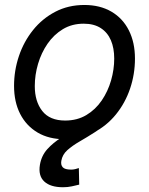

<svg xmlns="http://www.w3.org/2000/svg" viewBox="-20 -559 611 787"><path d="M245.1 11.7Q180.7 11.7 134.3 -15.6Q87.9 -43 62.7 -92Q37.6 -141.1 37.6 -207Q37.6 -270 57.6 -329.3Q77.6 -388.7 115.5 -435.8Q153.3 -482.9 206.5 -510.7Q259.8 -538.6 325.7 -538.6Q390.1 -538.6 436.8 -511.2Q483.4 -483.9 508.3 -434.3Q533.2 -384.8 533.2 -318.8Q533.2 -254.9 513.2 -195.8Q493.2 -136.7 455.1 -89.8Q417 -43 363.8 -15.6Q310.5 11.7 245.1 11.7ZM247.1 -64.9Q296.4 -64.9 334 -87.4Q371.6 -109.9 397 -147.2Q422.4 -184.6 435.3 -229.5Q448.2 -274.4 448.2 -318.8Q448.2 -361.8 434.6 -393.8Q420.9 -425.8 393.1 -443.8Q365.2 -461.9 323.2 -461.9Q274.9 -461.9 237.8 -439.5Q200.7 -417 175 -379.9Q149.4 -342.8 136 -297.4Q122.6 -252 122.6 -206.1Q122.6 -143.1 153.3 -104Q184.1 -64.9 247.1 -64.9ZM238.3 208.5Q187 208.5 161.6 185.1Q136.2 161.6 143.6 116.7Q149.9 79.1 173.8 52.5Q197.8 25.9 232.2 4.4Q266.6 -17.1 304.7 -39.6Q342.8 -62 378.4 -90.8Q414.1 -119.6 440.2 -161.1Q466.3 -202.6 476.6 -262.7H528.8Q517.6 -194.8 492.7 -148.2Q467.8 -101.6 435.5 -70.3Q403.3 -39.1 369.6 -17.6Q335.9 3.9 305.9 21.2Q275.9 38.6 255.9 56.6Q235.8 74.7 231.4 100.1Q228.5 117.2 237.3 126.7Q246.1 136.2 271.5 136.2Q280.3 136.2 288.1 134.3Q295.9 132.3 303.2 129.9L304.7 197.8Q291 201.2 274.4 204.8Q257.8 208.5 238.3 208.5Z"/></svg>

Font: Inter 24pt
Style: Italic
Weight: 400
Italic angle: -9.3988°
Designer: Rasmus Andersson
Foundry: rsms
Version: Version 4.001;git-66647c0bb